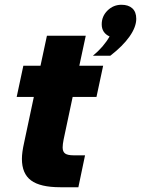

<svg xmlns="http://www.w3.org/2000/svg" viewBox="-20 -786 592 806"><path d="M81 -186 122 -379H50L78 -510H150L177 -636H340L313 -510H413L385 -379H285L247 -200Q243 -180 243 -167Q243 -149 253.5 -141.5Q264 -134 289 -134H337L309 0H233Q149 0 110.5 -28.5Q72 -57 72 -119Q72 -146 81 -186ZM443 -552H370Q415 -589 440 -633Q407 -648 407 -684Q407 -718 431.5 -742Q456 -766 490 -766Q519 -766 535.5 -751Q552 -736 552 -707Q552 -673 524 -633Q496 -593 443 -552Z"/></svg>

Font: Wix Madefor Text ExtraBold
Style: Italic
Weight: 800
Italic angle: -12°
Designer: Dalton Maag Ltd
Foundry: Dalton Maag Ltd
Version: Version 3.100